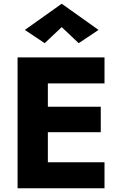

<svg xmlns="http://www.w3.org/2000/svg" viewBox="-20 -1007 643 1027"><path d="M310 -862 401 -776 507 -847 310 -987 113 -847 219 -776ZM74 -700V0H539V-139H236V-300H519V-436H236V-561H539V-700Z"/></svg>

Font: Jost
Style: Bold
Weight: 700
Version: Version 3.710